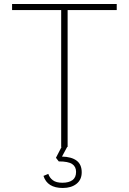

<svg xmlns="http://www.w3.org/2000/svg" viewBox="-20 -730 640 954"><path d="M284 0V-680H40V-710H560V-680H316V0ZM292 204Q215 204 196 144L220 134Q226 153 242.5 165.5Q259 178 290 178Q322 178 340 165Q358 152 358 124Q358 98 338.5 85Q319 72 272 72L258 54L288 -4H316L288 48Q335 49 360.5 68Q386 87 386 126Q386 163 360 183.5Q334 204 292 204Z"/></svg>

Font: Geist Mono Thin
Style: Regular
Weight: 100
Monospace: yes
Designer: Basement.studio, Andrés Briganti, Mateo Zaragoza
Foundry: Basement.studio, Vercel, Andrés Briganti, Guido Ferreyra, Mateo Zaragoza
Version: Version 1.500; ttfautohint (v1.8.4.7-5d5b)